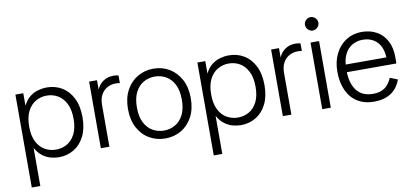

<svg xmlns="http://www.w3.org/2000/svg" viewBox="-79 -967 3100 1439"><g transform="rotate(-10 1471.5 -247.5)"><path d="M60 200V-507H120V-412Q140 -453 169.5 -476.5Q199 -500 233.5 -509.5Q268 -519 300 -519Q364 -519 415 -488.5Q466 -458 496 -398.5Q526 -339 526 -253Q526 -167 496 -108Q466 -49 415 -18.5Q364 12 300 12Q270 12 237.5 3Q205 -6 175.5 -28.5Q146 -51 125 -90V200ZM289 -48Q335 -48 373 -69.5Q411 -91 434.5 -136.5Q458 -182 458 -253Q458 -324 434.5 -369.5Q411 -415 373 -437Q335 -459 289 -459Q244 -459 205.5 -437Q167 -415 143.5 -369.5Q120 -324 120 -253Q120 -182 143.5 -136.5Q167 -91 205.5 -69.5Q244 -48 289 -48Z M621 0V-507H681V-436Q697 -474 730 -496.5Q763 -519 808 -519Q818 -519 828.5 -517.5Q839 -516 846 -514V-456Q836 -458 829 -458.5Q822 -459 813 -459Q781 -459 751.5 -443.5Q722 -428 704 -396.5Q686 -365 686 -316V0Z M1111 12Q1045 12 990.5 -19.5Q936 -51 904 -110.5Q872 -170 872 -253Q872 -336 904 -395.5Q936 -455 990.5 -487Q1045 -519 1111 -519Q1178 -519 1232 -487Q1286 -455 1318 -395.5Q1350 -336 1350 -253Q1350 -170 1318 -110.5Q1286 -51 1232 -19.5Q1178 12 1111 12ZM1111 -48Q1157 -48 1196 -70Q1235 -92 1258.5 -137.5Q1282 -183 1282 -253Q1282 -324 1258.5 -369.5Q1235 -415 1196 -437Q1157 -459 1111 -459Q1065 -459 1026 -437Q987 -415 963.5 -369.5Q940 -324 940 -253Q940 -183 963.5 -137.5Q987 -92 1026 -70Q1065 -48 1111 -48Z M1445 200V-507H1505V-412Q1525 -453 1554.5 -476.5Q1584 -500 1618.5 -509.5Q1653 -519 1685 -519Q1749 -519 1800 -488.5Q1851 -458 1881 -398.5Q1911 -339 1911 -253Q1911 -167 1881 -108Q1851 -49 1800 -18.5Q1749 12 1685 12Q1655 12 1622.5 3Q1590 -6 1560.5 -28.5Q1531 -51 1510 -90V200ZM1674 -48Q1720 -48 1758 -69.5Q1796 -91 1819.5 -136.5Q1843 -182 1843 -253Q1843 -324 1819.5 -369.5Q1796 -415 1758 -437Q1720 -459 1674 -459Q1629 -459 1590.5 -437Q1552 -415 1528.5 -369.5Q1505 -324 1505 -253Q1505 -182 1528.5 -136.5Q1552 -91 1590.5 -69.5Q1629 -48 1674 -48Z M2006 0V-507H2066V-436Q2082 -474 2115 -496.5Q2148 -519 2193 -519Q2203 -519 2213.5 -517.5Q2224 -516 2231 -514V-456Q2221 -458 2214 -458.5Q2207 -459 2198 -459Q2166 -459 2136.5 -443.5Q2107 -428 2089 -396.5Q2071 -365 2071 -316V0Z M2306 0V-507H2371V0ZM2339 -593Q2319 -593 2303.5 -608Q2288 -623 2288 -644Q2288 -665 2303.5 -680Q2319 -695 2339 -695Q2359 -695 2374.5 -680Q2390 -665 2390 -644Q2390 -623 2374.5 -608Q2359 -593 2339 -593Z M2699 12Q2626 12 2573.5 -21Q2521 -54 2493.5 -114.5Q2466 -175 2466 -255Q2466 -334 2496 -393.5Q2526 -453 2578 -486Q2630 -519 2696 -519Q2761 -519 2810 -491.5Q2859 -464 2886 -412.5Q2913 -361 2913 -290Q2913 -275 2913 -262Q2913 -249 2912 -241H2509V-299H2875L2847 -281Q2848 -338 2829.5 -378Q2811 -418 2776 -439Q2741 -460 2694 -460Q2651 -460 2614.5 -439.5Q2578 -419 2556.5 -375Q2535 -331 2535 -260Q2535 -157 2577 -102Q2619 -47 2703 -47Q2756 -47 2790 -70.5Q2824 -94 2845 -144L2903 -121Q2887 -76 2858.5 -46.5Q2830 -17 2790.5 -2.5Q2751 12 2699 12Z"/></g></svg>

Font: TikTok Sans Light
Style: Regular
Weight: 300
Version: Version 4.000